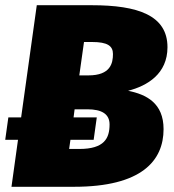

<svg xmlns="http://www.w3.org/2000/svg" viewBox="-28 -716 668 736"><path d="M463 -368C537 -387 614 -433 614 -535C614 -657 501 -696 324 -696H113L53 -266H4L-8 -180H41L16 0H256C515 0 599 -100 599 -221C599 -321 533 -354 463 -368ZM311 -427H276L294 -555H325C384 -555 405 -540 405 -509C405 -474 396 -427 311 -427ZM276 -145H237L242 -180H331L343 -266H254L258 -297H307C362 -297 392 -279 392 -239C392 -186 372 -145 276 -145Z"/></svg>

Font: Fira Sans Heavy
Style: Italic
Weight: 900
Italic angle: -8°
Designer: bBox Type GmbH & Carrois Corporate GbR & Edenspiekermann AG
Foundry: bBox Type GmbH & Carrois Corporate GbR & Edenspiekermann AG
Version: Version 4.301;PS 004.301;hotconv 1.0.88;makeotf.lib2.5.64775